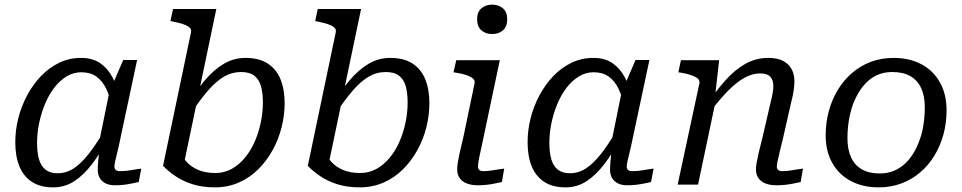

<svg xmlns="http://www.w3.org/2000/svg" viewBox="-20 -797 4153 829"><path d="M497 -376 463 -333Q455 -380 438.5 -414Q422 -448 396 -466.5Q370 -485 331 -485Q297 -485 267.5 -467Q238 -449 214.5 -418.5Q191 -388 174.5 -348.5Q158 -309 149 -265.5Q140 -222 140 -180Q140 -138 148.5 -109Q157 -80 176.5 -64.5Q196 -49 228 -49Q266 -49 297.5 -69.5Q329 -90 360.5 -129.5Q392 -169 427 -228L446 -198Q413 -135 377 -88Q341 -41 300.5 -14.5Q260 12 209 12Q154 12 117.5 -12Q81 -36 63.5 -79.5Q46 -123 46 -183Q46 -235 59 -286.5Q72 -338 97 -385Q122 -432 157 -468.5Q192 -505 235.5 -526Q279 -547 330 -547Q380 -547 413 -524Q446 -501 466 -462.5Q486 -424 497 -376ZM572 -538 501 -205Q493 -165 486.5 -139.5Q480 -114 477 -99.5Q474 -85 474 -78Q474 -68 480 -63Q486 -58 498 -58Q523 -58 547.5 -62.5Q572 -67 590 -69L579 -11Q565 -8 548 -4.5Q531 -1 513.5 1Q496 3 476 3Q453 3 436.5 -5Q420 -13 411 -28Q402 -43 402 -65Q402 -77 404 -102Q406 -127 410 -162L402 -154L454 -409L459 -415L512 -538Z M910 -50Q949 -50 981 -68Q1013 -86 1038 -116.5Q1063 -147 1080 -186Q1097 -225 1106 -268.5Q1115 -312 1115 -354Q1115 -397 1106.5 -426Q1098 -455 1077.5 -470.5Q1057 -486 1021 -486Q981 -486 947 -466Q913 -446 879.5 -407.5Q846 -369 807 -311L789 -340Q825 -403 863.5 -449Q902 -495 945.5 -521Q989 -547 1040 -547Q1098 -547 1135.5 -523Q1173 -499 1191 -455Q1209 -411 1209 -351Q1209 -300 1196 -248Q1183 -196 1157.5 -149.5Q1132 -103 1095.5 -66.5Q1059 -30 1011.5 -9Q964 12 908 12Q854 12 811.5 -1.5Q769 -15 737.5 -36.5Q706 -58 684 -81L805 -659Q807 -671 797.5 -679Q788 -687 770 -693Q752 -699 726 -704L716 -706L727 -758H914L770 -70Q763 -78 759 -87Q755 -96 753 -105.5Q751 -115 752 -125Q753 -135 756 -146Q765 -122 784.5 -99.5Q804 -77 835.5 -63.5Q867 -50 910 -50Z M1535 -50Q1574 -50 1606 -68Q1638 -86 1663 -116.5Q1688 -147 1705 -186Q1722 -225 1731 -268.5Q1740 -312 1740 -354Q1740 -397 1731.5 -426Q1723 -455 1702.5 -470.5Q1682 -486 1646 -486Q1606 -486 1572 -466Q1538 -446 1504.5 -407.5Q1471 -369 1432 -311L1414 -340Q1450 -403 1488.5 -449Q1527 -495 1570.5 -521Q1614 -547 1665 -547Q1723 -547 1760.5 -523Q1798 -499 1816 -455Q1834 -411 1834 -351Q1834 -300 1821 -248Q1808 -196 1782.5 -149.5Q1757 -103 1720.5 -66.5Q1684 -30 1636.5 -9Q1589 12 1533 12Q1479 12 1436.5 -1.5Q1394 -15 1362.5 -36.5Q1331 -58 1309 -81L1430 -659Q1432 -671 1422.5 -679Q1413 -687 1395 -693Q1377 -699 1351 -704L1341 -706L1352 -758H1539L1395 -70Q1388 -78 1384 -87Q1380 -96 1378 -105.5Q1376 -115 1377 -125Q1378 -135 1381 -146Q1390 -122 1409.5 -99.5Q1429 -77 1460.5 -63.5Q1492 -50 1535 -50Z M1954 -65Q1954 -79 1956.5 -95Q1959 -111 1965 -138Q1971 -165 1982 -211L2029 -437Q2032 -449 2022.5 -457.5Q2013 -466 1994.5 -472.5Q1976 -479 1950 -483L1938 -485L1950 -537H2138L2068 -205Q2060 -165 2054 -139.5Q2048 -114 2046 -99.5Q2044 -85 2044 -78Q2044 -68 2049.5 -63Q2055 -58 2068 -58Q2084 -58 2100 -60.5Q2116 -63 2131 -65.5Q2146 -68 2157 -69L2147 -11Q2132 -8 2115.5 -4.5Q2099 -1 2081 1Q2063 3 2043 3Q2017 3 1996.5 -4.5Q1976 -12 1965 -27.5Q1954 -43 1954 -65ZM2040 -714Q2040 -745 2058.5 -761Q2077 -777 2105 -777Q2133 -777 2151.5 -761Q2170 -745 2170 -714Q2170 -682 2151.5 -666Q2133 -650 2105 -650Q2077 -650 2058.5 -666Q2040 -682 2040 -714Z M2709 -376 2675 -333Q2667 -380 2650.5 -414Q2634 -448 2608 -466.5Q2582 -485 2543 -485Q2509 -485 2479.5 -467Q2450 -449 2426.5 -418.5Q2403 -388 2386.5 -348.5Q2370 -309 2361 -265.5Q2352 -222 2352 -180Q2352 -138 2360.5 -109Q2369 -80 2388.5 -64.5Q2408 -49 2440 -49Q2478 -49 2509.5 -69.5Q2541 -90 2572.5 -129.5Q2604 -169 2639 -228L2658 -198Q2625 -135 2589 -88Q2553 -41 2512.5 -14.5Q2472 12 2421 12Q2366 12 2329.5 -12Q2293 -36 2275.5 -79.5Q2258 -123 2258 -183Q2258 -235 2271 -286.5Q2284 -338 2309 -385Q2334 -432 2369 -468.5Q2404 -505 2447.5 -526Q2491 -547 2542 -547Q2592 -547 2625 -524Q2658 -501 2678 -462.5Q2698 -424 2709 -376ZM2784 -538 2713 -205Q2705 -165 2698.5 -139.5Q2692 -114 2689 -99.5Q2686 -85 2686 -78Q2686 -68 2692 -63Q2698 -58 2710 -58Q2735 -58 2759.5 -62.5Q2784 -67 2802 -69L2791 -11Q2777 -8 2760 -4.5Q2743 -1 2725.5 1Q2708 3 2688 3Q2665 3 2648.5 -5Q2632 -13 2623 -28Q2614 -43 2614 -65Q2614 -77 2616 -102Q2618 -127 2622 -162L2614 -154L2666 -409L2671 -415L2724 -538Z M2906 0H2994L3073 -375L3068 -386L3085 -537H2920L2909 -485L2921 -483Q2946 -479 2964.5 -472.5Q2983 -466 2992.5 -458Q3002 -450 3000 -438ZM3362 -205 3396 -355Q3403 -381 3406.5 -404Q3410 -427 3410 -446Q3410 -493 3381 -520Q3352 -547 3298 -547Q3244 -547 3198.5 -521.5Q3153 -496 3112 -450Q3071 -404 3031 -344L3046 -314Q3087 -368 3123.5 -405Q3160 -442 3194 -461Q3228 -480 3262 -480Q3293 -480 3306 -465.5Q3319 -451 3319 -426Q3319 -413 3316.5 -397Q3314 -381 3307 -354L3274 -211Q3262 -165 3256 -138Q3250 -111 3247 -95Q3244 -79 3244 -65Q3244 -43 3255 -27.5Q3266 -12 3286 -4.5Q3306 3 3333 3Q3352 3 3370.5 1Q3389 -1 3405.5 -4.5Q3422 -8 3437 -11L3447 -69Q3436 -68 3421.5 -65.5Q3407 -63 3390.5 -60.5Q3374 -58 3358 -58Q3346 -58 3340 -63Q3334 -68 3334 -78Q3334 -85 3337 -99.5Q3340 -114 3346 -139.5Q3352 -165 3362 -205Z M3949 -188Q3958 -211 3963 -235Q3968 -259 3970.5 -284Q3973 -309 3973 -334Q3973 -382 3957.5 -416Q3942 -450 3911 -468Q3880 -486 3833 -486Q3800 -486 3773.5 -475.5Q3747 -465 3726.5 -446Q3706 -427 3690 -401.5Q3674 -376 3663 -347Q3655 -324 3649.5 -299.5Q3644 -275 3641.5 -250Q3639 -225 3639 -201Q3639 -152 3654.5 -118Q3670 -84 3701 -66Q3732 -48 3779 -48Q3812 -48 3838.5 -59Q3865 -70 3885.5 -88.5Q3906 -107 3922 -132.5Q3938 -158 3949 -188ZM3545 -212Q3545 -267 3558.5 -317Q3572 -367 3597.5 -409Q3623 -451 3659 -482Q3695 -513 3740 -530Q3785 -547 3838 -547Q3907 -547 3958.5 -519.5Q4010 -492 4038.5 -441Q4067 -390 4067 -321Q4067 -266 4053.5 -216.5Q4040 -167 4014.5 -125Q3989 -83 3953 -52.5Q3917 -22 3872 -5Q3827 12 3774 12Q3705 12 3653.5 -15.5Q3602 -43 3573.5 -93.5Q3545 -144 3545 -212Z"/></svg>

Font: Roboto Serif
Style: Italic
Weight: 400
Italic angle: -10°
Designer: Greg Gazdowicz
Foundry: Commercial Type
Version: Version 1.008